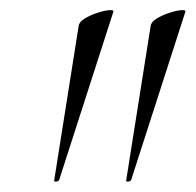

<svg xmlns="http://www.w3.org/2000/svg" viewBox="-20 -660 383 376"><path d="M86 -306 134 -609Q135 -617 145.5 -623.5Q156 -630 169.5 -634.5Q183 -639 193 -640Q203 -641 202 -637L96 -308Q95 -305 90.5 -304.5Q86 -304 86 -306ZM227 -306 275 -609Q276 -617 286.5 -623.5Q297 -630 310.5 -634.5Q324 -639 334 -640Q344 -641 343 -637L237 -308Q236 -305 231.5 -304.5Q227 -304 227 -306Z"/></svg>

Font: Cormorant Garamond Light
Style: Italic
Weight: 300
Italic angle: -10°
Designer: Christian Thalmann (Catharsis Fonts)
Foundry: Catharsis Fonts
Version: Version 4.001